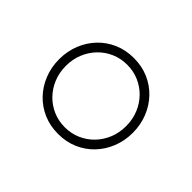

<svg xmlns="http://www.w3.org/2000/svg" viewBox="-84 -844 608 608"><g transform="rotate(45 220.0 -540.0)"><path d="M355 -540Q355 -570 344.5 -595.5Q334 -621 315.5 -640Q297 -659 272.5 -669.5Q248 -680 220 -680Q192 -680 167.5 -669.5Q143 -659 124.5 -640Q106 -621 95.5 -595.5Q85 -570 85 -540Q85 -510 95.5 -484.5Q106 -459 124.5 -440Q143 -421 167.5 -410.5Q192 -400 220 -400Q248 -400 272.5 -410.5Q297 -421 315.5 -440Q334 -459 344.5 -484.5Q355 -510 355 -540ZM55 -540Q55 -576 67.5 -607Q80 -638 102 -661Q124 -684 154 -697Q184 -710 220 -710Q256 -710 286 -697Q316 -684 338 -661Q360 -638 372.5 -607Q385 -576 385 -540Q385 -504 372.5 -473Q360 -442 338 -419Q316 -396 286 -383Q256 -370 220 -370Q184 -370 154 -383Q124 -396 102 -419Q80 -442 67.5 -473Q55 -504 55 -540Z"/></g></svg>

Font: Nixie One
Style: Regular
Weight: 400
Designer: Jovanny Lemonad
Foundry: Jovanny Lemonad
Version: Version 1.000 2011 initial release